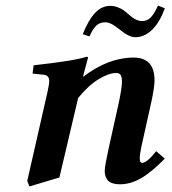

<svg xmlns="http://www.w3.org/2000/svg" viewBox="-20 -651 619 691"><path d="M279.8 -375Q370.1 -443.8 460.9 -443.8Q536.1 -443.8 536.1 -361.8Q536.1 -336.9 524.9 -285.2L488.8 -123Q482.9 -94.7 482.9 -81.1Q482.9 -64.9 491.2 -64.9Q509.3 -64.9 542 -106.9L573.2 -80.1Q525.9 -31.7 488 -9.8Q450.2 12.2 412.1 12.2Q394 12.2 381.8 7.3Q369.6 2.4 364.7 -6.1Q359.9 -14.6 358.4 -21.5Q356.9 -28.3 356.9 -37.1Q356.9 -52.2 371.1 -117.2L407.2 -279.8Q418.9 -335 418.9 -356Q418.9 -373 414.6 -380.6Q410.2 -388.2 397.9 -388.2Q371.6 -388.2 335.2 -366.2Q298.8 -344.2 261.2 -298.3L193.8 -12.2L85.9 20L78.1 0L150.9 -319.8Q157.2 -348.6 157.2 -359.4Q157.2 -378.9 139.2 -381.8L97.2 -386.2L101.1 -416Q251.5 -432.6 291 -446.8Q296.9 -446.8 296.9 -443.8L278.8 -376ZM491.2 -575.2Q508.3 -575.2 520.8 -586.4Q533.2 -597.7 548.8 -630.9L573.2 -621.1Q555.2 -571.3 527.8 -544.2Q500.5 -517.1 466.8 -517.1Q456.5 -517.1 445.3 -522.2Q434.1 -527.3 428.2 -531.5Q422.4 -535.6 409.2 -545.9Q378.9 -570.8 358.9 -570.8Q339.8 -570.8 327.4 -559.6Q314.9 -548.3 301.8 -520L277.8 -527.8Q297.9 -578.6 321.8 -604.2Q345.7 -629.9 377 -629.9Q390.6 -629.9 403.8 -624.8Q417 -619.6 424.6 -614.3Q432.1 -608.9 442.9 -599.1Q469.2 -575.2 491.2 -575.2Z"/></svg>

Font: Linux Libertine G
Style: Bold Italic
Weight: 700
Italic angle: -11.5°
Designer: Philipp H. Poll
Foundry: Philipp H. Poll
Version: Version 4.1.0